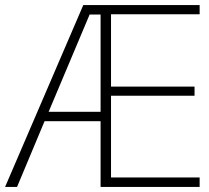

<svg xmlns="http://www.w3.org/2000/svg" viewBox="-21 -734 820 754"><path d="M763 0H374V-258H154L46 0H-1L306 -714H763V-678H415V-394H743V-358H415V-37H763ZM170 -295H374V-677H331Z"/></svg>

Font: Noto Sans Hebrew Thin ExtraLight
Style: Regular
Weight: 250
Version: Version 3.001